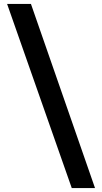

<svg xmlns="http://www.w3.org/2000/svg" viewBox="-20 -839 519 974"><path d="M344 115H462L137 -819H16Z"/></svg>

Font: Advent Pro Black
Style: Regular
Weight: 900
Version: Version 3.000